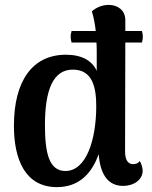

<svg xmlns="http://www.w3.org/2000/svg" viewBox="-20 -752 624 786"><path d="M525 -80C504 -80 492 -97 492 -132L493 -578H561C566 -594 566 -609 561 -625H493V-670C493 -709 463 -732 425 -732C391 -732 367 -715 356 -706C364 -680 369 -652 372 -625H273C268 -609 268 -594 273 -578H375C376 -562 376 -547 376 -533V-462C357 -504 314 -528 250 -528C113 -528 37 -421 37 -237C37 -101 82 14 213 14C297 14 353 -34 384 -121C390 -40 421 9 484 9C529 9 564 -17 564 -53C564 -64 560 -80 552 -93C545 -82 533 -80 525 -80ZM248 -52C181 -52 164 -125 164 -240C164 -385 198 -467 278 -467C360 -467 374 -392 374 -317C374 -182 334 -52 248 -52Z"/></svg>

Font: Arima Koshi ExtraBold
Style: Regular
Weight: 800
Designer: Joana Correia and Natanael Gama
Foundry: NDISCOVER
Version: Version 1.019;PS 001.019;hotconv 1.0.88;makeotf.lib2.5.64775